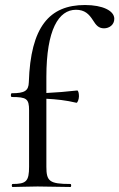

<svg xmlns="http://www.w3.org/2000/svg" viewBox="-20 -746 476 766"><path d="M319 -726C177 -726 102 -639 95 -418C94 -384 79 -374 27 -374C22 -374 22 -359 27 -359C86 -359 96 -352 96 -306V-81C96 -23 85 -12 30 -12C26 -12 26 0 30 0C57 0 93 -2 130 -2C174 -2 216 0 261 0C265 0 265 -12 261 -12C177 -12 165 -23 165 -81V-352C205 -350 243 -346 285 -336C289 -335 295 -350 295 -362C295 -375 292 -385 288 -385C244 -380 205 -377 165 -375V-439C165 -628 214 -707 283 -707C318 -707 335 -690 351 -665C363 -646 373 -633 395 -633C416 -633 436 -647 436 -671C436 -703 390 -726 319 -726Z"/></svg>

Font: Cormorant Infant Book
Style: Regular
Weight: 500
Designer: Christian Thalmann (Catharsis Fonts)
Version: Version 1.000;PS 002.000;hotconv 1.0.88;makeotf.lib2.5.64775